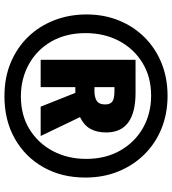

<svg xmlns="http://www.w3.org/2000/svg" viewBox="25 -789 774 864"><g transform="rotate(90 412.0 -357.0)"><path d="M413 10Q328 10 260 -19Q192 -48 144 -98.5Q96 -149 70.5 -216Q45 -283 45 -359Q45 -439 72.5 -506Q100 -573 149.5 -622Q199 -671 265.5 -697.5Q332 -724 411 -724Q491 -724 558 -697Q625 -670 674.5 -620Q724 -570 751.5 -502.5Q779 -435 779 -354Q779 -248 733 -166Q687 -84 604.5 -37Q522 10 413 10ZM414 -64Q499 -64 562 -103Q625 -142 660 -208.5Q695 -275 695 -358Q695 -445 657.5 -511Q620 -577 555.5 -613.5Q491 -650 410 -650Q326 -650 262.5 -611Q199 -572 164 -505.5Q129 -439 129 -355Q129 -267 166.5 -201.5Q204 -136 269 -100Q334 -64 414 -64ZM249 -153V-580H397Q576 -580 576 -448Q576 -406 560 -377Q544 -348 507 -330L592 -153H460L398 -309H372V-153ZM389 -395Q418 -395 434 -405.5Q450 -416 450 -443Q450 -466 437 -475.5Q424 -485 390 -485H372V-395Z"/></g></svg>

Font: Noto Sans Thai Looped ExtraCondensed Black
Style: Regular
Weight: 900
Width: 2
Designer: Sasikarn Vongin, Ben Mitchell
Foundry: The Fontpad Ltd
Version: Version 1.001; ttfautohint (v1.8.4.7-5d5b)